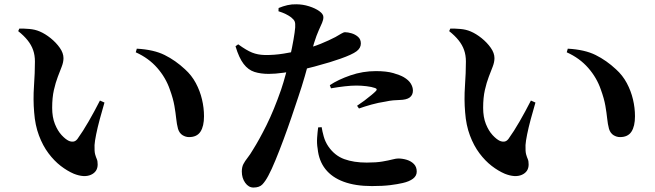

<svg xmlns="http://www.w3.org/2000/svg" viewBox="-20 -829 3040 891"><path d="M142.1 -543.5Q142.1 -572.7 133.8 -596.4Q125.6 -620.1 108.4 -641.7Q91.1 -663.4 64.5 -684.5L69.7 -696.4Q89.6 -696.8 115.9 -694.6Q142.3 -692.5 164.2 -683.1Q189.4 -672.4 214.9 -652Q240.3 -631.5 257.5 -607.1Q274.6 -582.8 274.6 -559.2Q274.6 -541 266.6 -520.1Q258.6 -499.2 248.3 -472.8Q238.1 -446.3 230.1 -411.2Q222.1 -376.1 222.1 -328.7Q222.1 -285.4 234.8 -253.6Q247.6 -221.7 265.9 -202Q284.2 -182.3 299.9 -175.1Q310.9 -170.6 321.1 -172.1Q331.3 -173.6 339.5 -184.3Q364.7 -219.3 391.5 -265.8Q418.3 -312.3 443.8 -362.4L464.8 -353.1Q453.5 -315.1 443.1 -276.1Q432.6 -237 426.2 -205.3Q419.8 -173.7 418.7 -155.7Q417.8 -125.8 421.6 -112.4Q425.5 -98.9 429.3 -90.5Q433.2 -82 433.2 -65.7Q433.2 -31.8 401.8 -17.8Q370.4 -3.9 322.8 -22.6Q292.3 -35.6 261.8 -59.1Q231.3 -82.6 205 -117.7Q178.6 -152.8 160.8 -200.3Q142.9 -247.7 138.5 -307.7Q133.4 -367 137.7 -429.5Q142.1 -491.9 142.1 -543.5ZM610 -586.3 614.9 -603.1Q693.8 -598.8 744.2 -573.6Q794.6 -548.5 838.5 -507.5Q869.4 -479.7 888.8 -443.3Q908.2 -406.9 917.4 -367.6Q926.7 -328.3 926.7 -289.7Q926.7 -242.9 910.2 -217.8Q893.7 -192.8 857.4 -192.8Q841.5 -192.8 827 -201.8Q812.5 -210.8 806.1 -231.1Q800.4 -252.4 797.7 -278.7Q795 -305 789.3 -338Q783.6 -371.1 768.4 -412.9Q749.6 -468.2 709.7 -513.8Q669.9 -559.4 610 -586.3Z M1272.3 -776.8 1272.9 -791.8Q1293.5 -800.4 1313.6 -805Q1333.8 -809.7 1355.2 -809.1Q1385.7 -808.9 1414.3 -799.8Q1443 -790.8 1461.8 -777.3Q1480.7 -763.7 1480.7 -749.8Q1480.7 -737 1474.7 -723.2Q1468.8 -709.4 1459 -687.9Q1449.1 -666.4 1437.1 -628.2Q1431 -607.6 1419.9 -566.7Q1408.9 -525.8 1394.7 -476Q1380.4 -426.2 1364.1 -378.6Q1350.2 -336.3 1332.5 -284.5Q1314.8 -232.7 1295.6 -181Q1276.4 -129.3 1258.2 -85.3Q1240.1 -41.2 1225.3 -13.8Q1211.9 11.6 1197.9 26.5Q1184 41.3 1156.2 41.3Q1133.6 41.3 1117.9 19.3Q1102.2 -2.7 1102.2 -32.7Q1102.2 -53.5 1109.4 -67.4Q1116.6 -81.3 1128.7 -96.6Q1140.8 -111.8 1154.6 -135.4Q1182.7 -179.9 1217 -248.7Q1251.2 -317.6 1284.4 -412.7Q1295.5 -445.4 1306.4 -486.1Q1317.3 -526.8 1326.7 -568.5Q1336 -610.2 1342.1 -645.5Q1348.3 -680.8 1349.9 -701.9Q1351.1 -720.9 1347.4 -729.6Q1343.8 -738.3 1331.2 -748.4Q1319.6 -757.1 1305.2 -764.1Q1290.7 -771.1 1272.3 -776.8ZM1085.4 -623.3Q1123.9 -595.3 1150.1 -584.9Q1176.4 -574.5 1207.8 -573.8Q1252.1 -573 1296.2 -580.2Q1340.2 -587.3 1370.8 -595.1Q1428.2 -609.4 1467.8 -625.5Q1507.4 -641.7 1536.6 -657.1Q1551.7 -665.8 1563.1 -672.6Q1574.5 -679.5 1581.2 -679.5Q1594.1 -679.5 1611.3 -674.5Q1628.5 -669.4 1641.5 -658.1Q1654.6 -646.8 1654.6 -627.2Q1654.6 -606 1634.6 -591Q1614.5 -575.9 1560.3 -556.7Q1543 -550.3 1510.5 -540.3Q1478 -530.4 1439.7 -520.2Q1401.3 -509.9 1364.2 -502.4Q1334.7 -496.9 1295.5 -491.5Q1256.4 -486.1 1227.1 -486.1Q1189.4 -486.1 1160.7 -495.3Q1131.9 -504.5 1110.6 -532.3Q1089.2 -560 1072.9 -614.4ZM1516 -419.2 1510.5 -433.8Q1549.8 -459.9 1606.6 -479.4Q1663.4 -499 1724.4 -499Q1773.7 -499 1805.7 -489.7Q1837.6 -480.3 1853.7 -470.9Q1876.7 -457.3 1886.4 -441Q1896.2 -424.7 1896.2 -408.6Q1896.2 -388.1 1881.4 -376.8Q1866.7 -365.6 1833.5 -365Q1820.2 -364.8 1804.4 -363.3Q1788.5 -361.9 1768.5 -357.5Q1735.6 -352.6 1704.1 -343.8Q1672.6 -335.1 1645.9 -325.5L1637 -338.2Q1652.1 -348 1670.5 -361.7Q1688.9 -375.5 1704.5 -388.6Q1720.1 -401.8 1724.9 -407.1Q1733.3 -416.3 1720.2 -420.6Q1704.8 -426.1 1680.6 -429Q1656.4 -431.9 1634.1 -431.9Q1610.2 -431.9 1580.2 -428.5Q1550.2 -425.1 1516 -419.2ZM1472.7 -238.8 1456.4 -237.8Q1453.6 -217.1 1451.7 -190.3Q1449.8 -163.4 1454.1 -139Q1459.5 -83.2 1490 -44.4Q1520.6 -5.6 1574.9 14.4Q1629.3 34.5 1705.6 34.5Q1756.1 34.5 1790.7 30.2Q1825.3 25.8 1848.8 20.3Q1879.4 13.4 1896.7 0.2Q1913.9 -13 1913.9 -32.6Q1913.9 -54.4 1900.9 -67.8Q1887.8 -81.2 1867.8 -87.4Q1847.8 -93.5 1827.8 -93.5Q1818.4 -93.5 1801 -89Q1783.6 -84.5 1754.9 -79.5Q1726.2 -74.5 1682 -74.5Q1621.8 -74.5 1577.6 -90.6Q1533.5 -106.7 1504.1 -148.9Q1489.4 -170.4 1482.4 -195.3Q1475.5 -220.2 1472.7 -238.8Z M2142.1 -543.5Q2142.1 -572.7 2133.8 -596.4Q2125.6 -620.1 2108.4 -641.7Q2091.1 -663.4 2064.5 -684.5L2069.7 -696.4Q2089.6 -696.8 2115.9 -694.6Q2142.3 -692.5 2164.2 -683.1Q2189.4 -672.4 2214.9 -652Q2240.3 -631.5 2257.5 -607.1Q2274.6 -582.8 2274.6 -559.2Q2274.6 -541 2266.6 -520.1Q2258.6 -499.2 2248.3 -472.8Q2238.1 -446.3 2230.1 -411.2Q2222.1 -376.1 2222.1 -328.7Q2222.1 -285.4 2234.8 -253.6Q2247.6 -221.7 2265.9 -202Q2284.2 -182.3 2299.9 -175.1Q2310.9 -170.6 2321.1 -172.1Q2331.3 -173.6 2339.5 -184.3Q2364.7 -219.3 2391.5 -265.8Q2418.3 -312.3 2443.8 -362.4L2464.8 -353.1Q2453.5 -315.1 2443.1 -276.1Q2432.6 -237 2426.2 -205.3Q2419.8 -173.7 2418.7 -155.7Q2417.8 -125.8 2421.6 -112.4Q2425.5 -98.9 2429.3 -90.5Q2433.2 -82 2433.2 -65.7Q2433.2 -31.8 2401.8 -17.8Q2370.4 -3.9 2322.8 -22.6Q2292.3 -35.6 2261.8 -59.1Q2231.3 -82.6 2205 -117.7Q2178.6 -152.8 2160.8 -200.3Q2142.9 -247.7 2138.5 -307.7Q2133.4 -367 2137.7 -429.5Q2142.1 -491.9 2142.1 -543.5ZM2610 -586.3 2614.9 -603.1Q2693.8 -598.8 2744.2 -573.6Q2794.6 -548.5 2838.5 -507.5Q2869.4 -479.7 2888.8 -443.3Q2908.2 -406.9 2917.4 -367.6Q2926.7 -328.3 2926.7 -289.7Q2926.7 -242.9 2910.2 -217.8Q2893.7 -192.8 2857.4 -192.8Q2841.5 -192.8 2827 -201.8Q2812.5 -210.8 2806.1 -231.1Q2800.4 -252.4 2797.7 -278.7Q2795 -305 2789.3 -338Q2783.6 -371.1 2768.4 -412.9Q2749.6 -468.2 2709.7 -513.8Q2669.9 -559.4 2610 -586.3Z"/></svg>

Font: Noto Serif KR
Style: Regular
Weight: 200
Designer: Ryoko NISHIZUKA 西塚涼子 (kana & ideographs); Frank Grießhammer (Latin, Greek & Cyrillic); Wenlong ZHANG 张文龙 (bopomofo); San
Foundry: Adobe
Version: Version 2.001;hotconv 1.1.0;makeotfexe 2.6.0